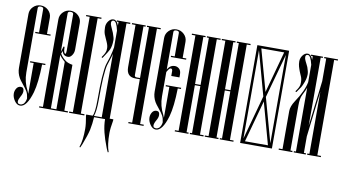

<svg xmlns="http://www.w3.org/2000/svg" viewBox="-97 -1049 2754 1547"><g transform="rotate(10 1280.0 -276.0)"><path d="M240 -345H214Q211 -196 188 -114Q151 12 96 12Q70 12 50 -17Q30 -46 30 -76Q30 -99 42.5 -118.5Q55 -138 78 -138Q103 -138 103 -106Q103 -86 88 -61Q73 -35 73 -18Q73 -10 78 -3Q88 2 96 2Q109 2 122 -8Q139 -27 142 -55Q138 -89 127 -109Q115 -130 89.5 -161Q64 -192 57 -205Q35 -244 35 -287V-727Q35 -762 60.5 -787Q86 -812 122 -812Q158 -812 184 -787Q210 -762 210 -727V-595H240V-585H115V-595H145V-787Q145 -803 122 -803Q100 -803 100 -787V-260Q100 -182 136 -115Q142 -102 145 -93V-345H115V-355H240Z M250 0V-10H280V-727Q280 -762 305.5 -787Q331 -812 367 -812Q403 -812 429 -787Q455 -762 455 -727V-510Q455 -483 440.5 -462.5Q426 -442 409 -442Q368 -442 360 -479Q360 -480 359.5 -480Q359 -480 359 -481Q358 -479 350 -459Q364 -433 390 -412Q413 -392 455 -385V-10H485V0ZM384 -403Q359 -424 345 -447V-10H390V-398Q389 -398 384 -403ZM383 -462Q390 -466 390 -487V-787Q390 -803 367 -803Q345 -803 345 -787V-471Q354 -498 358 -514Q358 -517 361 -518Q364 -519 366 -517Q368 -515 368 -512Q368 -467 383 -462Z M620 0H495V-10H525V-790H495V-800H620V-790H590V-10H620Z M721 -793Q702 -793 702 -773Q702 -759 711 -741Q730 -698 731 -696Q746 -655 746 -639Q746 -591 733 -561Q723 -540 686 -485Q684 -482 681 -482.5Q678 -483 677 -485.5Q676 -488 678 -491Q702 -523 706 -546Q707 -555 707 -566Q707 -587 694 -616Q693 -619 682.5 -641.5Q672 -664 669 -673Q661 -696 661 -730Q661 -758 678.5 -780.5Q696 -803 718 -803Q744 -803 759 -765Q759 -763 761 -759V-790H746V-800H856V-790H826V-10H856Q857 -6 856 0Q844 66 844 105Q844 202 864 255Q865 258 860 259Q858 260 857 258Q857 257 851.5 246Q846 235 844 229Q815 154 804 107Q790 49 790 0H700Q697 54 686 107Q675 154 646 229Q644 235 638.5 246Q633 257 633 258Q632 262 627 257Q626 256 626 255Q646 201 646 105Q646 66 634 0Q633 -6 634 -10H687Q703 -38 703 -139Q703 -256 707 -322Q713 -405 721 -433Q725 -448 732.5 -469Q740 -490 744 -504Q756 -550 761 -582V-718Q745 -793 721 -793ZM731 -431Q723 -403 717 -322Q713 -256 713 -139Q713 -53 698 -10H761V-529Q756 -507 745 -474.5Q734 -442 731 -431Z M1105 0H980V-10H1010V-365H974Q900 -365 900 -445V-790H870V-800H982V-790H965V-391Q965 -375 984 -375H1010V-790H993V-800H1105V-790H1075V-10H1105Z M1217 -491Q1237 -519 1270 -519Q1290 -519 1306 -504.5Q1322 -490 1322 -458V-435H1255V-474Q1255 -494 1241 -494Q1231 -494 1220 -476L1210 -460V-260Q1210 -182 1246 -115Q1252 -102 1255 -93V-345H1225V-355H1350V-345H1324Q1321 -196 1298 -114Q1261 12 1206 12Q1180 12 1160 -17Q1140 -46 1140 -76Q1140 -99 1152.5 -118.5Q1165 -138 1188 -138Q1213 -138 1213 -106Q1213 -86 1198 -61Q1183 -35 1183 -18Q1183 -10 1188 -3Q1198 2 1206 2Q1219 2 1232 -8Q1249 -27 1252 -55Q1248 -89 1237 -109Q1225 -130 1199.5 -161Q1174 -192 1167 -205Q1145 -244 1145 -287V-727Q1145 -762 1170.5 -787Q1196 -812 1232 -812Q1268 -812 1294 -787Q1320 -762 1320 -727V-595H1350V-585H1225V-595H1255V-787Q1255 -803 1232 -803Q1210 -803 1210 -787V-480Z M1595 0H1483V-10H1500V-395H1455V-10H1472V0H1360V-10H1390V-790H1360V-800H1472V-790H1455V-405H1500V-790H1483V-800H1595V-790H1565V-10H1595Z M1840 0H1728V-10H1745V-395H1700V-10H1717V0H1605V-10H1635V-790H1605V-800H1717V-790H1700V-405H1745V-790H1728V-800H1840V-790H1810V-10H1840Z M2155 0H1895V-800H2155ZM2035 -401 2135 -40V-762ZM2014 -401 1915 -762V-40ZM2025 -362 1931 -20H2119ZM1931 -780 2025 -440 2118 -780Z M2310 -793Q2291 -793 2291 -773Q2291 -759 2300 -741Q2303 -733 2310.5 -720Q2318 -707 2322 -696Q2335 -660 2335 -639Q2335 -608 2323 -575.5Q2311 -543 2301.5 -528Q2292 -513 2272 -485Q2270 -482 2267 -482.5Q2264 -483 2263 -485.5Q2262 -488 2264 -491Q2288 -523 2292 -546Q2293 -555 2293 -566Q2293 -594 2283 -616Q2281 -620 2276 -632Q2271 -644 2268.5 -650Q2266 -656 2262 -668Q2258 -680 2255.5 -688.5Q2253 -697 2251.5 -708Q2250 -719 2250 -730Q2250 -758 2267.5 -780.5Q2285 -803 2307 -803Q2333 -803 2348 -765Q2348 -763 2350 -759V-790H2335V-800H2432V-790H2415V-230L2460 -605V-790H2443V-800H2555V-790H2525V-10H2555V0H2443V-10H2460V-520L2415 -145V-10H2432V0H2333V-10H2350V-532Q2345 -515 2320 -466Q2305 -438 2305 -378V-10H2322V0H2210V-10H2240V-322Q2240 -360 2271 -407Q2337 -505 2350 -578V-719Q2333 -793 2310 -793Z"/></g></svg>

Font: Cathisma Unicode
Style: Normal
Weight: 400
Version: Version 1.0